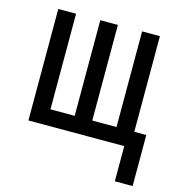

<svg xmlns="http://www.w3.org/2000/svg" viewBox="-103 -610 806 865"><g transform="rotate(15 300.0 -178.0)"><path d="M510 164V0H63V-520H146V-74H259V-520H341V-74H454V-520H537V-74H593V164Z"/></g></svg>

Font: Nova Nerd Font
Style: Regular
Weight: 400
Designer: Belleve Invis
Foundry: Belleve Invis
Version: Version 24.1.4; ttfautohint (v1.8.4);Nerd Fonts 3.1.1